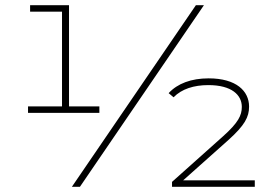

<svg xmlns="http://www.w3.org/2000/svg" viewBox="-20 -720 1062 740"><path d="M363 -310H246V-700H96V-675H219V-310H88V-285H363ZM735 -700 257 0H288L766 -700ZM686 -25 861 -181C923 -237 940 -269 940 -309C940 -369 891 -418 784 -418C717 -418 664 -398 630 -361L649 -345C680 -377 727 -392 783 -392C873 -392 912 -354 912 -308C912 -275 898 -247 840 -195L643 -19V0H962V-25Z"/></svg>

Font: Talent ExtraLight
Style: Regular
Weight: 200
Designer: Mike Powis
Version: Version 1.001;hotconv 1.0.109;makeotfexe 2.5.65596